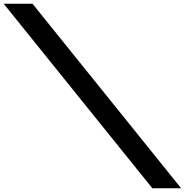

<svg xmlns="http://www.w3.org/2000/svg" viewBox="-301 -880 986 1020"><path d="M-281.3 -860H-128.3L661.2 120H508.2Z"/></svg>

Font: Hussar
Style: BdOpOblFour
Weight: 700
Foundry: Cannot Into Space Fonts
Version: Version 2.00